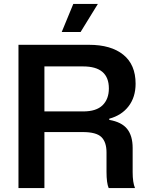

<svg xmlns="http://www.w3.org/2000/svg" viewBox="-20 -957 759 977"><path d="M74 0V-729H433Q545 -729 607.5 -678.5Q670 -628 670 -531Q670 -463 634.5 -416.5Q599 -370 536 -353V-347Q599 -336 627 -301Q655 -266 655 -204V-81Q655 -28 667 0H533Q522 -26 522 -82V-181Q522 -234 496 -259.5Q470 -285 401 -285H206V0ZM294 -794 353 -937H478L390 -794ZM206 -390H403Q470 -390 502 -421.5Q534 -453 534 -507Q534 -619 403 -619H206Z"/></svg>

Font: Mona Sans SemiBold
Style: Regular
Weight: 600
Designer: Deni Anggara
Foundry: GitHub
Version: Version 2.000;Glyphs 3.2.3 (3260)